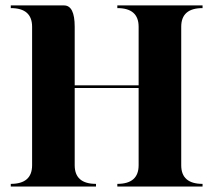

<svg xmlns="http://www.w3.org/2000/svg" viewBox="-20 -684 782 704"><path d="M488.3 -78.1V-361.3H253.9V-78.1Q253.9 -9.8 332 -9.8V0H19.5V-9.8Q97.7 -9.8 97.7 -78.1V-585.9Q97.7 -654.3 19.5 -654.3V-664.1H214.8Q253.9 -664.1 253.9 -585.9V-371.1H488.3V-585.9Q488.3 -654.3 410.2 -654.3V-664.1H722.7V-654.3Q644.5 -654.3 644.5 -585.9V-78.1Q644.5 -9.8 722.7 -9.8V0H410.2V-9.8Q488.3 -9.8 488.3 -78.1Z"/></svg>

Font: spinweradC
Style: Bold
Weight: 700
Width: 7
Version: Version 0.3